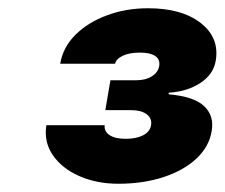

<svg xmlns="http://www.w3.org/2000/svg" viewBox="-20 -867 540 461"><path d="M264.2 -425.8Q212.4 -425.8 170.7 -444.1Q128.9 -462.4 106.9 -494.4Q85 -526.4 91.3 -566.4H231.4Q229.5 -551.8 242.9 -542.7Q256.3 -533.7 281.7 -533.7Q307.1 -533.7 323.7 -542.2Q340.3 -550.8 342.8 -566.9Q345.2 -583 332 -592.8Q318.8 -602.5 295.4 -602.5H232.9L245.1 -674.3H307.1Q329.6 -674.3 344.7 -683.8Q359.9 -693.4 362.3 -709Q364.7 -724.6 352.5 -732.7Q340.3 -740.7 315.9 -740.7Q291 -740.7 274.9 -733.2Q258.8 -725.6 256.3 -713.9H124.5Q131.3 -753.9 161.4 -783.7Q191.4 -813.5 237.1 -830.3Q282.7 -847.2 335.4 -847.2Q416.5 -847.2 461.9 -811.8Q507.3 -776.4 498 -721.2Q492.7 -688.5 460.9 -667.7Q429.2 -647 385.3 -644.5L384.8 -640.6Q445.8 -635.3 470.2 -612.1Q494.6 -588.9 488.3 -552.7Q482.4 -515.1 451.7 -486.3Q420.9 -457.5 372.3 -441.7Q323.7 -425.8 264.2 -425.8Z"/></svg>

Font: Inter 16pt Black
Style: Italic
Weight: 900
Italic angle: -9.3988°
Version: Version 4.001;git-66647c0bb